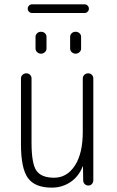

<svg xmlns="http://www.w3.org/2000/svg" viewBox="-20 -859 540 889"><path d="M372.1 -798.8H127.9Q120.1 -798.8 114.3 -804.7Q108.4 -810.5 108.4 -818.8Q108.4 -827.1 114.3 -833Q120.1 -838.9 127.9 -838.9H372.1Q379.9 -838.9 385.7 -833Q391.6 -827.1 391.6 -818.8Q391.6 -810.5 385.7 -804.7Q379.9 -798.8 372.1 -798.8ZM304.7 -688.5Q304.7 -698.2 312 -705.1Q319.3 -711.9 330.1 -711.9Q340.8 -711.9 348.1 -705.1Q355.5 -698.2 355.5 -688.5V-634.8Q355.5 -624 347.7 -617.2Q339.8 -610.4 330.1 -610.4Q320.3 -610.4 312.5 -617.2Q304.7 -624 304.7 -634.8ZM144.5 -688.5Q144.5 -698.2 151.9 -705.1Q159.2 -711.9 169.9 -711.9Q180.7 -711.9 188 -705.1Q195.3 -698.2 195.3 -688.5V-634.8Q195.3 -624 187.5 -617.2Q179.7 -610.4 169.9 -610.4Q160.2 -610.4 152.3 -617.2Q144.5 -624 144.5 -634.8ZM219.7 9.8Q141.6 9.8 109.4 -34.7Q77.1 -79.1 77.1 -190.4V-496.1Q77.1 -505.9 84.5 -512.7Q91.8 -519.5 102.1 -519.5Q112.3 -519.5 119.1 -512.7Q126 -505.9 126 -496.1V-199.2Q126 -100.6 148.9 -68.4Q171.9 -36.1 230.5 -36.1Q290 -36.1 326.7 -92.3Q363.3 -148.4 363.3 -249V-495.1Q363.3 -505.9 370.6 -512.7Q377.9 -519.5 388.2 -519.5Q398.4 -519.5 405.3 -512.7Q412.1 -505.9 412.1 -495.1V-24.4Q412.1 -14.6 405.8 -7.3Q399.4 0 389.2 0Q378.9 0 372.1 -6.8Q365.2 -13.7 365.2 -24.4L364.3 -87.9Q364.3 -88.9 363.3 -88.9Q362.3 -88.9 362.3 -86.9Q343.8 -41 305.7 -15.6Q267.6 9.8 219.7 9.8Z"/></svg>

Font: Rounded Mgen+ 1m light
Style: Regular
Weight: 200
Designer: [Source Han Sans]
Ryoko NISHIZUKA  (kana & ideographs); Paul D. Hunt (Latin, Greek & Cyrillic); Wenlong ZHANG  (bopomofo
Version: Version 1.059.20150602